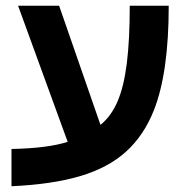

<svg xmlns="http://www.w3.org/2000/svg" viewBox="-20 -626 658 669"><path d="M20 -106.9Q146.5 -109.4 215.8 -131.8L43 -606H186L330.1 -190.9Q367.2 -220.7 389.4 -272.2Q411.6 -323.7 421.9 -405.5Q432.1 -487.3 432.1 -606H567.9Q567.9 -372.1 516.1 -241.7Q481.4 -153.8 418.9 -97.4Q356.4 -41 258.8 -12.2Q161.1 16.6 20 22.9Z"/></svg>

Font: Arimo
Style: Bold
Weight: 700
Designer: Steve Matteson
Foundry: Monotype Imaging Inc.
Version: Version 1.33